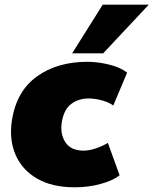

<svg xmlns="http://www.w3.org/2000/svg" viewBox="-20 -785 653 817"><path d="M298 12Q201 12 137 -25.5Q73 -63 45.5 -128Q18 -193 31 -275Q51 -398 137.5 -460Q224 -522 352 -522Q397 -522 445 -510Q493 -498 521 -476L462 -336Q443 -350 413.5 -358Q384 -366 357 -366Q315 -366 283.5 -343Q252 -320 243 -265Q235 -216 258 -180Q281 -144 336 -144Q358 -144 386 -153Q414 -162 439 -177L489 -39Q461 -17 409 -2.5Q357 12 298 12ZM287 -558 417 -765H613L419 -558Z"/></svg>

Font: Mulish ExtraBlack
Style: Italic
Weight: 1000
Italic angle: -9°
Designer: Vernon Adams
Foundry: Vernon Adams
Version: Version 3.603; ttfautohint (v1.8.3)